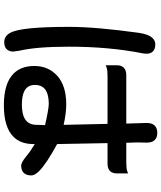

<svg xmlns="http://www.w3.org/2000/svg" viewBox="64 -876 871 1040"><g transform="rotate(90 500.0 -355.5)"><path d="M219.7 -760.7Q245.1 -760.7 257.8 -748Q270.5 -735.4 270.5 -712.9V-712.4L268.6 -693.4Q232.4 -511.7 232.4 -293Q232.4 -118.2 253.9 -25.9L258.8 8.3V8.8Q258.8 31.7 245.8 44.7Q232.9 57.6 207 57.6Q175.3 57.6 157.2 24.9Q140.6 -5.4 132.8 -85Q125 -164.6 125 -294.9Q125 -438 157.2 -670.4Q165 -725.1 186.5 -746.6Q200.7 -760.7 219.7 -760.7ZM439.5 -108.4Q439.5 -80.1 456.1 -63.5Q481.4 -38.1 545.9 -38.1Q610.4 -38.1 636.7 -64.5Q652.3 -80.6 655.3 -106.9L657.2 -163.6Q571.3 -183.1 543.9 -183.6Q482.4 -183.6 457.5 -158.7Q439.5 -140.6 439.5 -108.4ZM390.6 -502Q358.9 -502 344.7 -496.6L333 -492.2V-552.7Q333 -576.7 346.4 -590.1Q359.9 -603.5 385.7 -603.5H648.9L645.5 -713.9Q645.5 -743.2 659.7 -757.3Q673.8 -771.5 699.2 -771.5Q724.1 -771.5 738 -757.6Q752 -743.7 752 -714.8L751 -665L752.9 -603.5H859.4Q893.1 -603.5 907.2 -608.9L918.9 -613.3V-552.7Q918.9 -522 897.9 -509.3Q885.3 -502 865.2 -502H754.9V-493.2Q757.3 -360.8 759.8 -229Q866.7 -170.9 905.8 -131.8Q917.5 -120.1 923.6 -109.6Q929.7 -99.1 929.7 -88.9Q929.7 -62 915.8 -48.1Q901.9 -34.2 877 -34.2Q868.2 -34.2 856 -40.8Q843.8 -47.4 825.7 -62Q799.8 -84 759.8 -107.9V-96.7Q758.8 -30.8 720.2 7.8Q668.5 59.6 549.6 59.6Q430.7 59.6 377.9 6.8Q336.9 -34.2 336.9 -105.5Q336.9 -182.6 391.6 -231Q445.8 -278.3 543.9 -278.3Q593.3 -278.3 655.8 -264.2L650.4 -502Z"/></g></svg>

Font: YuPearl-SemiBold
Style: SemiBold
Weight: 600
Designer: Max Yao
Foundry: Max-Everyday
Version: Version 1.011; ttfautohint (v1.8.3)